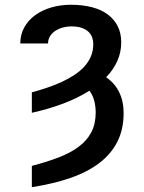

<svg xmlns="http://www.w3.org/2000/svg" viewBox="-20 -558 592 791"><path d="M272 -538.4Q320 -538.4 358.3 -528.4Q396.7 -518.5 423.5 -498.8Q450.3 -479 464.8 -450.3Q479.4 -421.5 479.4 -383.5Q479.4 -342.3 463.2 -306.5Q447.1 -270.6 417.3 -239.7Q452.4 -215.9 470.9 -178.4Q489.3 -141 489.3 -92Q489.3 -25.9 464 24.9Q438.6 75.6 390.1 112.9Q341.6 150.2 271.3 174.7Q201 199.2 111.2 213.1V125.4Q172.6 109.4 221.2 90.7Q269.9 72.1 304 46.7Q338.1 21.3 356.2 -13.1Q374.3 -47.6 374.3 -95.5Q373.9 -123.2 367.4 -145.8Q360.8 -168.3 348.4 -184.3Q300.1 -153.8 239.7 -131Q179.3 -108.3 111.2 -93.4V-177.6Q143.5 -186.4 174.7 -196.9Q206 -207.4 234 -220.3Q262.1 -233.3 286 -248.9Q310 -264.6 327.4 -283.7Q344.8 -302.9 354.6 -326Q364.3 -349.1 364.3 -376.4Q364.3 -390.6 359.7 -403.8Q355.1 -416.9 344.5 -427Q333.8 -437.1 316.8 -443.2Q299.7 -449.2 274.9 -449.2Q254.3 -449.2 236.5 -443.9Q218.8 -438.6 205.6 -429.3Q192.5 -420.1 185.2 -407.1Q177.9 -394.2 177.9 -378.9H63.6Q63.6 -415.8 80.1 -445.3Q96.6 -474.8 125 -495.6Q153.4 -516.3 191.4 -527.3Q229.4 -538.4 272 -538.4Z"/></svg>

Font: Cannonade Med
Style: Regular
Weight: 500
Designer: Rasmus Andersson
Foundry: rsms
Version: Version 3.012;git-f93a4a705